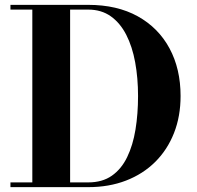

<svg xmlns="http://www.w3.org/2000/svg" viewBox="-20 -770 810 790"><path d="M343 -750Q462 -750 547 -702.8Q632 -655.5 677.5 -571Q723 -486.5 723 -375Q723 -291.5 696 -222.8Q669 -154 618.8 -104Q568.5 -54 498.5 -27Q428.5 0 343 0H23V-19.5H113V-730.5H23V-750ZM268.5 -19.5H343Q401 -19.5 440.2 -47Q479.5 -74.5 503.2 -123.5Q527 -172.5 537.5 -237Q548 -301.5 548 -375Q548 -449 536.2 -513.5Q524.5 -578 499.5 -626.8Q474.5 -675.5 435.8 -703Q397 -730.5 343 -730.5H268.5Z"/></svg>

Font: Bodoni Moda 11pt
Style: Bold
Weight: 700
Designer: Owen Earl
Foundry: indestructible type
Version: Version 2.004